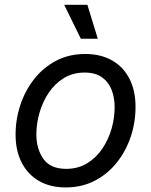

<svg xmlns="http://www.w3.org/2000/svg" viewBox="-20 -781 640 812"><path d="M257.8 11.7Q191.9 11.7 144.5 -15.9Q97.2 -43.5 71.5 -93.8Q45.9 -144 45.9 -211.4Q45.9 -276.4 66.2 -337.4Q86.4 -398.4 124.8 -447Q163.1 -495.6 217.5 -524.2Q272 -552.7 340.3 -552.7Q406.2 -552.7 454.1 -525.4Q502 -498 527.6 -447.8Q553.2 -397.5 553.2 -329.1Q553.2 -263.2 532.7 -202.1Q512.2 -141.1 473.4 -92.8Q434.6 -44.4 380.1 -16.4Q325.7 11.7 257.8 11.7ZM259.8 -66.9Q310.1 -66.9 348.4 -90.3Q386.7 -113.8 412.6 -152.1Q438.5 -190.4 451.7 -236.3Q464.8 -282.2 464.8 -327.1Q464.8 -368.7 451.7 -401.9Q438.5 -435.1 410.6 -454.6Q382.8 -474.1 337.9 -474.1Q288.1 -474.1 250 -450.7Q211.9 -427.2 186 -388.7Q160.2 -350.1 147 -304Q133.8 -257.8 133.8 -212.4Q133.8 -150.9 163.6 -108.9Q193.4 -66.9 259.8 -66.9ZM321.8 -617.2 251.5 -760.7H349.6L393.6 -617.2Z"/></svg>

Font: Inter
Style: Italic
Weight: 400
Italic angle: -9.3988°
Designer: Rasmus Andersson
Foundry: rsms
Version: Version 4.001;git-66647c0bb